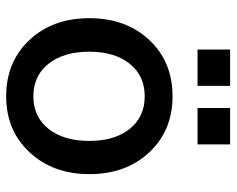

<svg xmlns="http://www.w3.org/2000/svg" viewBox="-90 -650 748 607"><g transform="rotate(90 283.5 -346.0)"><path d="M530 -255Q530 -140 461 -66Q392 8 284 8Q175 8 106 -65.5Q37 -139 37 -255Q37 -371 106 -444.5Q175 -518 284 -518Q392 -518 461 -444.5Q530 -371 530 -255ZM136 -597V-700H251V-597ZM143 -255Q143 -174 181 -126Q219 -78 284 -78Q349 -78 387 -126Q425 -174 425 -255Q425 -335 387 -382.5Q349 -430 284 -430Q219 -430 181 -382.5Q143 -335 143 -255ZM321 -597V-700H436V-597Z"/></g></svg>

Font: LT Superior Semi-bold
Style: Regular
Weight: 600
Designer: Daniel Lyons
Foundry: LyonsType
Version: Version 1.0